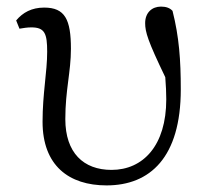

<svg xmlns="http://www.w3.org/2000/svg" viewBox="-20 -548 626 582"><path d="M39 -461C50 -463 63 -465 75 -465C116 -465 123 -446 123 -391C123 -330 109 -264 109 -179C109 -46 189 14 303 14C435 14 528 -71 528 -277C528 -366 523 -436 503 -515C495 -524 483 -528 468 -528C441 -528 420 -510 420 -478C420 -451 428 -424 481 -314C483 -288 484 -267 484 -247C484 -107 414 -33 318 -33C233 -33 178 -85 178 -187C178 -275 195 -330 195 -400C195 -489 177 -525 114 -525C76 -525 49 -510 29 -486Z"/></svg>

Font: Source Han Serif K
Style: Regular
Weight: 400
Designer: Ryoko NISHIZUKA 西塚涼子 (kana & ideographs); Frank Grießhammer (Latin, Greek & Cyrillic); Wenlong ZHANG 张文龙 (bopomofo); San
Foundry: Adobe Systems Incorporated
Version: Version 1.001;PS 1.001;hotconv 16.6.54;makeotf.lib2.5.65590